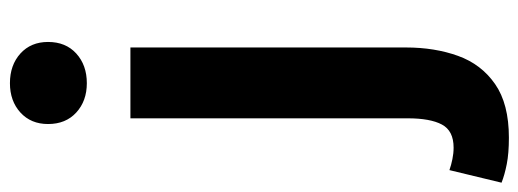

<svg xmlns="http://www.w3.org/2000/svg" viewBox="-414 -492 1079 400"><g transform="rotate(-90 126.0 -291.5)"><path d="M39.6 228.7Q7.2 228.7 -15.2 224.3Q-37.6 219.9 -54.1 213.4L-27.9 104.8Q-17.1 108.6 -5.1 111Q6.9 113.5 19 113.5Q54 113.5 67 89.2Q80 65 80 17.9V-559.8H227.6V14.1Q227.6 74.2 210.1 122.7Q192.7 171.2 151.4 199.9Q110.1 228.7 39.6 228.7ZM153.2 -650.6Q116.1 -650.6 92.1 -672.6Q68.1 -694.5 68.1 -731.4Q68.1 -767.1 92.1 -789Q116.1 -810.8 153.2 -810.8Q190.8 -810.8 215 -789Q239.1 -767.1 239.1 -731.4Q239.1 -694.5 215 -672.6Q190.8 -650.6 153.2 -650.6Z"/></g></svg>

Font: Noto Sans TC Thin
Style: Regular
Weight: 100
Designer: Ryoko NISHIZUKA 西塚涼子 (kana, bopomofo & ideographs); Paul D. Hunt (Latin, Greek & Cyrillic); Sandoll Communications 산돌커뮤니
Foundry: Adobe
Version: Version 2.004-H2;hotconv 1.0.118;makeotfexe 2.5.65603